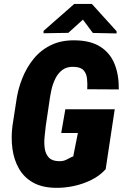

<svg xmlns="http://www.w3.org/2000/svg" viewBox="-20 -921 613 951"><path d="M548.3 -379.9 503.4 -83Q473.6 -49.8 431.6 -29.3Q389.6 -8.8 343.8 0.7Q297.9 10.3 254.4 9.3Q188.5 8.3 143.8 -16.8Q99.1 -42 74.2 -85.2Q49.3 -128.4 41.7 -183.1Q34.2 -237.8 41.5 -296.4L59.6 -413.6Q67.4 -475.1 89.4 -530.8Q111.3 -586.4 146.7 -629.9Q182.1 -673.3 233.4 -698Q284.7 -722.7 352.5 -721.2Q428.7 -720.2 476.8 -689.7Q524.9 -659.2 547.1 -605Q569.3 -550.8 568.4 -478L412.1 -479Q413.6 -505.9 411.1 -530.8Q408.7 -555.7 394.8 -572Q380.9 -588.4 347.7 -589.8Q312.5 -591.8 290 -575.4Q267.6 -559.1 254.2 -531.7Q240.7 -504.4 234.1 -473.1Q227.5 -441.9 224.1 -415L206.5 -295.9Q203.6 -271.5 200.7 -241.9Q197.8 -212.4 201.7 -185.3Q205.6 -158.2 221.9 -140.6Q238.3 -123 273.4 -122.6Q288.6 -122.1 299.1 -126Q309.6 -129.9 319.8 -135.7Q330.1 -141.6 342.8 -146.5L365.7 -262.2H283.2L303.7 -379.9ZM435.1 -901.4 557.6 -766.1V-755.4L439.9 -757.8L390.6 -823.7L318.4 -758.3L195.8 -756.3V-768.1L347.7 -901.4Z"/></svg>

Font: Roboto Condensed Black
Style: Italic
Weight: 900
Italic angle: -12°
Designer: Christian Robertson
Foundry: Google
Version: Version 3.008; 2023